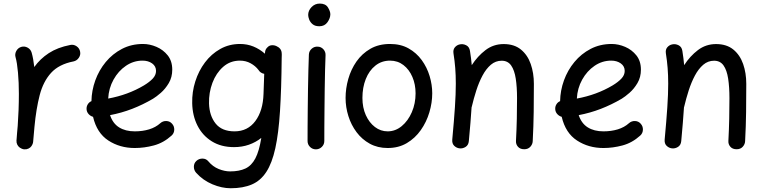

<svg xmlns="http://www.w3.org/2000/svg" viewBox="-20 -777 4206 1058"><path d="M112.3 45.9Q105.5 44.9 99.1 42Q76.2 32.2 71.3 8.3Q71.3 7.8 71.3 7.3Q71.3 6.8 71.3 6.3Q70.3 1 70.8 -4.9Q70.8 -6.3 71.3 -7.8Q72.8 -26.9 74.2 -45.9Q75.7 -64.9 77.6 -83.5Q80.6 -125 82.3 -170.2Q84 -215.3 84 -259.8Q84 -322.3 79.1 -377.2Q74.2 -432.1 65.9 -460.9Q60.5 -479 69.8 -496.1Q79.1 -513.2 97.2 -518.6Q115.2 -523.9 132.1 -514.6Q148.9 -505.4 154.3 -487.3Q159.2 -470.2 162.8 -450.2Q166.5 -430.2 168.9 -407.7Q200.7 -452.6 248.8 -484.1Q296.9 -515.6 367.2 -529.3Q385.7 -533.2 401.9 -522.2Q418 -511.2 421.4 -492.7Q425.3 -474.6 414.3 -458.5Q403.3 -442.4 384.8 -438.5Q304.7 -422.9 261.5 -375.5Q218.3 -328.1 198.7 -252.7Q179.2 -177.2 169.9 -78.1Q166.5 -33.2 162.6 4.4Q162.1 10.3 159.7 16.1Q159.7 16.1 159.7 16.6Q159.2 17.1 159.2 17.6Q149.9 40.5 125.5 45.4Q124.5 45.4 124 45.4Q124 45.4 123.5 45.4Q118.2 46.4 112.3 45.9Z M925.3 -29.8Q880.9 10.3 827.9 24.4Q774.9 38.6 722.7 38.6Q640.6 38.6 577.1 -2.7Q513.7 -43.9 492.7 -133.3Q478.5 -137.2 468.3 -148.4Q458 -159.7 457 -175.3Q456.1 -189.9 463.6 -202.1Q471.2 -214.4 483.9 -219.7Q484.9 -277.8 505.1 -334Q525.4 -390.1 562.7 -435.3Q600.1 -480.5 652.1 -507.6Q704.1 -534.7 768.1 -534.7Q805.2 -534.7 842.3 -518.8Q879.4 -502.9 904.3 -471.7Q929.2 -440.4 929.2 -393.1Q929.2 -351.6 910.2 -319.3Q891.1 -287.1 866.2 -265.4Q841.3 -243.7 823.2 -232.9Q767.6 -200.2 708.3 -177.2Q648.9 -154.3 586.4 -142.6Q601.6 -96.7 636.5 -75Q671.4 -53.2 722.7 -53.2Q765.6 -53.2 801.8 -64.2Q837.9 -75.2 863.3 -98.1Q877.4 -110.8 896.7 -110.1Q916 -109.4 928.2 -95.2Q940.9 -81.1 940.2 -61.8Q939.5 -42.5 925.3 -29.8ZM765.6 -442.9Q715.8 -442.9 673.8 -414.3Q631.8 -385.7 605.5 -338.1Q579.1 -290.5 576.2 -233.9Q685.1 -253.9 772.9 -306.2Q803.7 -324.7 821.8 -344Q839.8 -363.3 839.8 -386.2Q839.8 -412.1 818.4 -427.5Q796.9 -442.9 765.6 -442.9Z M1481 -527.8H1482.9Q1485.8 -527.8 1488.8 -527.3Q1495.6 -526.4 1502.4 -523.4Q1530.3 -511.2 1532.2 -485.4Q1533.2 -480.5 1532.7 -475.6L1532.2 -456.5Q1530.8 -287.1 1522.9 -164.6Q1515.1 -42 1497.1 40Q1479 122.1 1447.5 170.4Q1416 218.8 1367.7 239.5Q1319.3 260.3 1251 260.3Q1202.1 260.3 1150.4 238.5Q1098.6 216.8 1061 175.3Q1048.3 161.1 1048.3 141.8Q1048.3 122.6 1062 109.9Q1076.2 96.7 1095.9 96.9Q1115.7 97.2 1127.4 111.3Q1152.3 141.1 1185.1 154.3Q1217.8 167.5 1248 167.5Q1298.3 167.5 1332.3 151.6Q1366.2 135.7 1387.2 95.7Q1408.2 55.7 1419.9 -17.1Q1389.2 7.3 1351.3 20.5Q1313.5 33.7 1269.5 33.7Q1198.7 33.7 1147.5 2Q1096.2 -29.8 1068.4 -84.5Q1040.5 -139.2 1039.1 -208.5Q1037.6 -270 1056.2 -328.4Q1074.7 -386.7 1109.6 -433.1Q1144.5 -479.5 1193.6 -507.1Q1242.7 -534.7 1302.7 -534.7Q1341.8 -534.7 1376.2 -520.8Q1410.6 -506.8 1439.9 -481L1440.4 -487.8Q1441.4 -504.9 1453.6 -516.1Q1464.8 -528.3 1481 -527.8ZM1272.5 -53.2Q1344.7 -53.2 1387 -109.9Q1429.2 -166.5 1432.1 -259.8L1436 -370.1Q1415 -374 1404.3 -391.6Q1387.7 -413.6 1361.1 -428.2Q1334.5 -442.9 1302.2 -442.9Q1248.5 -442.9 1209.7 -408.7Q1170.9 -374.5 1150.6 -320.6Q1130.4 -266.6 1131.8 -207Q1133.8 -139.2 1168.2 -96.2Q1202.6 -53.2 1272.5 -53.2Z M1678.2 -694.8Q1678.2 -718.8 1696.8 -738Q1715.3 -757.3 1742.2 -757.3Q1773.9 -757.3 1787.1 -736.1Q1800.3 -714.8 1800.3 -698.2Q1800.3 -677.2 1784.7 -654.8Q1769 -632.3 1739.7 -632.3Q1716.3 -632.3 1702.9 -643.3Q1689.5 -654.3 1683.8 -669.2Q1678.2 -684.1 1678.2 -694.8ZM1730.5 -520Q1749.5 -519.5 1762.2 -505.4Q1774.9 -491.2 1773.9 -472.2Q1772.5 -438.5 1771.2 -390.1Q1770 -341.8 1769.3 -286.9Q1768.6 -231.9 1768.1 -177.7Q1767.6 -123.5 1767.3 -77.1Q1767.1 -30.8 1767.1 0Q1767.1 19 1753.4 32.5Q1739.7 45.9 1720.7 45.9Q1701.7 45.9 1688.2 32.5Q1674.8 19 1674.8 0Q1674.8 -30.8 1675 -77.4Q1675.3 -124 1675.8 -178.5Q1676.3 -232.9 1677.2 -288.1Q1678.2 -343.3 1679.4 -392.3Q1680.7 -441.4 1682.1 -476.6Q1683.1 -495.6 1697.3 -508.3Q1711.4 -521 1730.5 -520Z M2129.4 -534.7Q2188 -534.7 2231.4 -510.3Q2274.9 -485.8 2304 -445.8Q2333 -405.8 2347.4 -357.9Q2361.8 -310.1 2361.8 -262.7Q2361.8 -210.9 2345.9 -157.7Q2330.1 -104.5 2298.8 -60.1Q2267.6 -15.6 2221.9 11.5Q2176.3 38.6 2116.2 38.6Q2061 38.6 2017.8 14.9Q1974.6 -8.8 1944.8 -48.6Q1915 -88.4 1899.7 -137.5Q1884.3 -186.5 1884.3 -237.3Q1884.3 -289.6 1899.2 -342Q1914.1 -394.5 1944.3 -438Q1974.6 -481.4 2020.8 -508.1Q2066.9 -534.7 2129.4 -534.7ZM2129.4 -442.9Q2083 -442.9 2048.6 -415.5Q2014.2 -388.2 1995.6 -341.6Q1977.1 -294.9 1977.1 -237.3Q1977.1 -184.1 1995.8 -142.6Q2014.6 -101.1 2046.1 -77.1Q2077.6 -53.2 2116.2 -53.2Q2158.7 -53.2 2193.6 -82Q2228.5 -110.8 2249.3 -158.7Q2270 -206.5 2270 -262.7Q2270 -312 2252.4 -353Q2234.9 -394 2203.1 -418.5Q2171.4 -442.9 2129.4 -442.9Z M2472.2 -8.3Q2481.9 -112.8 2486.8 -186.3Q2491.7 -259.8 2491.7 -315.9Q2491.7 -363.3 2488.5 -402.6Q2485.4 -441.9 2479 -481.9Q2475.6 -502.9 2486.3 -515.9Q2497.1 -528.8 2512.7 -532.2Q2530.8 -536.6 2548.6 -527.8Q2566.4 -519 2569.8 -496.1Q2576.2 -456.5 2579.6 -418Q2611.8 -467.8 2655.5 -501Q2699.2 -534.2 2755.4 -534.2Q2813.5 -534.2 2850.3 -504.2Q2887.2 -474.1 2904.5 -424.3Q2921.9 -374.5 2921.9 -314.9Q2921.9 -238.3 2920.9 -159.9Q2919.9 -81.5 2915.5 0.5Q2915 17.6 2902.6 31.5Q2890.1 45.4 2868.7 45.4Q2846.2 45.4 2834.2 31.7Q2822.3 18.1 2823.2 0Q2826.7 -65.4 2827.9 -122.8Q2829.1 -180.2 2829.1 -236.3Q2829.1 -297.4 2822 -343.8Q2814.9 -390.1 2796.6 -416.3Q2778.3 -442.4 2744.6 -442.4Q2710.9 -442.4 2684.8 -420.2Q2658.7 -397.9 2638.9 -360.8Q2619.1 -323.7 2604.7 -278.8Q2590.3 -233.9 2579.6 -188.5Q2579.1 -187 2578.6 -185.5Q2576.2 -146 2572.3 -99.9Q2568.4 -53.7 2563.5 0.5Q2561.5 22.5 2545.7 32.5Q2529.8 42.5 2512.2 40.5Q2495.6 38.6 2482.9 26.4Q2470.2 14.2 2472.2 -8.3Z M3507.8 -29.8Q3463.4 10.3 3410.4 24.4Q3357.4 38.6 3305.2 38.6Q3223.1 38.6 3159.7 -2.7Q3096.2 -43.9 3075.2 -133.3Q3061 -137.2 3050.8 -148.4Q3040.5 -159.7 3039.6 -175.3Q3038.6 -189.9 3046.1 -202.1Q3053.7 -214.4 3066.4 -219.7Q3067.4 -277.8 3087.6 -334Q3107.9 -390.1 3145.3 -435.3Q3182.6 -480.5 3234.6 -507.6Q3286.6 -534.7 3350.6 -534.7Q3387.7 -534.7 3424.8 -518.8Q3461.9 -502.9 3486.8 -471.7Q3511.7 -440.4 3511.7 -393.1Q3511.7 -351.6 3492.7 -319.3Q3473.6 -287.1 3448.7 -265.4Q3423.8 -243.7 3405.8 -232.9Q3350.1 -200.2 3290.8 -177.2Q3231.4 -154.3 3168.9 -142.6Q3184.1 -96.7 3219 -75Q3253.9 -53.2 3305.2 -53.2Q3348.1 -53.2 3384.3 -64.2Q3420.4 -75.2 3445.8 -98.1Q3460 -110.8 3479.2 -110.1Q3498.5 -109.4 3510.7 -95.2Q3523.4 -81.1 3522.7 -61.8Q3522 -42.5 3507.8 -29.8ZM3348.1 -442.9Q3298.3 -442.9 3256.3 -414.3Q3214.4 -385.7 3188 -338.1Q3161.6 -290.5 3158.7 -233.9Q3267.6 -253.9 3355.5 -306.2Q3386.2 -324.7 3404.3 -344Q3422.4 -363.3 3422.4 -386.2Q3422.4 -412.1 3400.9 -427.5Q3379.4 -442.9 3348.1 -442.9Z M3642.6 -8.3Q3652.3 -112.8 3657.2 -186.3Q3662.1 -259.8 3662.1 -315.9Q3662.1 -363.3 3658.9 -402.6Q3655.8 -441.9 3649.4 -481.9Q3646 -502.9 3656.7 -515.9Q3667.5 -528.8 3683.1 -532.2Q3701.2 -536.6 3719 -527.8Q3736.8 -519 3740.2 -496.1Q3746.6 -456.5 3750 -418Q3782.2 -467.8 3825.9 -501Q3869.6 -534.2 3925.8 -534.2Q3983.9 -534.2 4020.8 -504.2Q4057.6 -474.1 4075 -424.3Q4092.3 -374.5 4092.3 -314.9Q4092.3 -238.3 4091.3 -159.9Q4090.3 -81.5 4085.9 0.5Q4085.4 17.6 4073 31.5Q4060.5 45.4 4039.1 45.4Q4016.6 45.4 4004.6 31.7Q3992.7 18.1 3993.7 0Q3997.1 -65.4 3998.3 -122.8Q3999.5 -180.2 3999.5 -236.3Q3999.5 -297.4 3992.4 -343.8Q3985.4 -390.1 3967 -416.3Q3948.7 -442.4 3915 -442.4Q3881.3 -442.4 3855.2 -420.2Q3829.1 -397.9 3809.3 -360.8Q3789.6 -323.7 3775.1 -278.8Q3760.7 -233.9 3750 -188.5Q3749.5 -187 3749 -185.5Q3746.6 -146 3742.7 -99.9Q3738.8 -53.7 3733.9 0.5Q3731.9 22.5 3716.1 32.5Q3700.2 42.5 3682.6 40.5Q3666 38.6 3653.3 26.4Q3640.6 14.2 3642.6 -8.3Z"/></svg>

Font: Mikhak-DS1-FD Medium
Style: Regular
Weight: 500
Designer: Amin Abedi
Version: Version 3.2